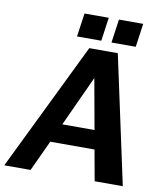

<svg xmlns="http://www.w3.org/2000/svg" viewBox="-127 -945 871 1021"><g transform="rotate(10 308.0 -434.5)"><path d="M-34 0H108L185 -166H424L454 0H606L457 -692H303ZM414 -742H545L563 -869H432ZM228 -742H359L377 -869H246ZM232 -268 357 -540 406 -268Z"/></g></svg>

Font: Ronzino Bold
Style: Italic
Weight: 700
Italic angle: -8°
Designer: Nunzio Mazzaferro
Foundry: Collletttivo
Version: Version 1.000;Glyphs 3.3 (3337)